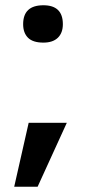

<svg xmlns="http://www.w3.org/2000/svg" viewBox="-20 -531 343 730"><path d="M68 -439Q68 -511 145 -511Q219 -511 219 -439Q219 -406 200 -387.5Q181 -369 145 -369Q105 -369 86.5 -387.5Q68 -406 68 -439ZM34 179 89 -64H234L123 179Z"/></svg>

Font: Haskoy Bold
Style: Regular
Weight: 700
Designer: Ertekin Erdin
Foundry: Ertekin Erdin
Version: Version 1.500; ttfautohint (v1.8.3)